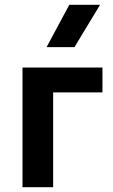

<svg xmlns="http://www.w3.org/2000/svg" viewBox="-20 -782 472 802"><path d="M74 0V-500H408V-396H202V0ZM174.5 -585 269.5 -762H398L291 -585Z"/></svg>

Font: Geologica EX Med
Style: Regular
Weight: 500
Designer: Sindre Bremnes, Frode Helland
Foundry: Monokrom Skriftforlag AS
Version: Version 1.010;gftools[0.9.28]